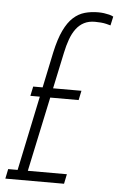

<svg xmlns="http://www.w3.org/2000/svg" viewBox="-68 -733 477 769"><g transform="rotate(5 170.0 -348.0)"><path d="M-17 0 -9 -39H29L130 -520Q142 -575 158.5 -609.5Q175 -644 196 -663Q217 -682 242 -689Q267 -696 296 -696Q308 -696 319 -694.5Q330 -693 340 -690.5Q350 -688 357 -684L349 -648Q342 -650 332 -652.5Q322 -655 310 -656Q298 -657 286 -657Q261 -657 242.5 -647.5Q224 -638 210.5 -620Q197 -602 188 -577Q179 -552 173 -523L70 -39H227L219 0ZM54 -339 62 -377H256L248 -339Z"/></g></svg>

Font: Saira UltraCondensed ExtraLight
Style: Italic
Weight: 250
Width: 1
Italic angle: -12°
Designer: Hector Gatti with collaboration of the Omnibus-Type team
Foundry: Omnibus-Type
Version: Version 1.101